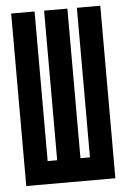

<svg xmlns="http://www.w3.org/2000/svg" viewBox="-52 -749 518 786"><g transform="rotate(-5 207.0 -356.5)"><path d="M23.9 -2V-710.9H120.1V-96.2H159.2V-710.9H254.9V-96.2H293.9V-710.9H390.1V-2Z"/></g></svg>

Font: Fundamental  Brigade Condensed
Style: Regular
Weight: 400
Width: 3
Designer: Peter Wiegel, original typeface by Carl Albert Fahrenwaldt 1901
Foundry: Peter Wiegel
Version: Version 0.000 2012 initial release